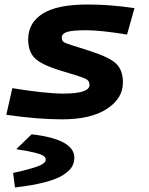

<svg xmlns="http://www.w3.org/2000/svg" viewBox="-20 -511 654 845"><path d="M521 -147.9Q521 -78.1 450.7 -32Q380.4 14.2 252.9 14.2Q144 14.2 7.8 -5.9L34.2 -123Q181.2 -99.1 257.8 -99.1Q374 -99.1 374 -137.2Q374 -152.8 363 -160.4Q352.1 -168 315.9 -179.2L250 -199.2Q163.1 -225.6 133.5 -254.6Q104 -283.7 104 -337.9Q104 -410.2 167.5 -450.7Q231 -491.2 365.2 -491.2Q466.3 -491.2 571.8 -475.1L539.1 -358.9Q423.3 -377.9 359.9 -377.9Q298.3 -377.9 275.1 -370.4Q252 -362.8 252 -346.2Q252 -332 260 -326.4Q268.1 -320.8 295.9 -312Q301.8 -310.1 305.2 -309.1L368.2 -289.1Q460 -260.3 490.5 -231.4Q521 -202.6 521 -147.9ZM45.9 314 38.1 252V250Q77.1 241.7 105 233.9Q132.8 226.1 147.5 220.5Q162.1 214.8 169.9 209Q177.7 203.1 179.4 199.5Q181.2 195.8 181.2 190.9Q181.2 182.6 172.4 175.8Q163.6 168.9 134 161.1Q104.5 153.3 53.2 146V144L119.1 80.1Q307.1 101.6 307.1 183.1Q307.1 205.6 296.4 223.4Q285.6 241.2 258.3 259Q231 276.9 177.5 291Q124 305.2 45.9 314Z"/></svg>

Font: IntelOne Mono Bold
Style: Italic
Weight: 700
Italic angle: -16°
Designer: Fred Shallcrass
Foundry: Frere-Jones Type LLC
Version: Version 1.200;hotconv 1.1.0;makeotfexe 2.6.0;FJTRelease1.2